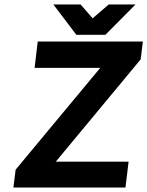

<svg xmlns="http://www.w3.org/2000/svg" viewBox="-20 -840 660 860"><path d="M556 -116H230L610 -574L620 -654H149L135 -536H429L50 -80L40 0H542ZM341 -820H219L322 -684H452L587 -820H467L395 -758Z"/></svg>

Font: Falling Sky
Style: SeBdObl
Weight: 600
Designer: Paul D. Hunt
Foundry: Adobe Systems Incorporated
Version: Version 1.02